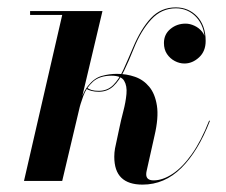

<svg xmlns="http://www.w3.org/2000/svg" viewBox="-20 -490 613 520"><path d="M45 0 148.5 -449.5H61.5V-460H257.5L148.5 0ZM366 10Q328 10 308.8 -8.5Q289.5 -27 289.5 -65.5Q289.5 -70 290 -76.8Q290.5 -83.5 291.5 -88L303 -142Q307.5 -164 314 -188.8Q320.5 -213.5 322.5 -235.5Q324.5 -257.5 316.2 -271.2Q308 -285 282 -285Q249.5 -285 231.5 -268.5Q213.5 -252 205.5 -229.8Q197.5 -207.5 193 -190H190.5Q201.5 -236 218.2 -257.2Q235 -278.5 255.2 -284.2Q275.5 -290 296.5 -290Q322.5 -290 345.5 -282Q368.5 -274 384.2 -255Q400 -236 405 -203.8Q410 -171.5 398.5 -122.5L377 -26.5Q376 -22 376 -18Q376 -1.5 396 -1.5Q420.5 -1.5 447.2 -19Q474 -36.5 499.5 -72.5Q525 -108.5 546.5 -163.5L548.5 -162.5Q516.5 -80 471 -35Q425.5 10 366 10ZM247.5 -241.5Q236.5 -241.5 227.8 -243.8Q219 -246 214.5 -249.5L216 -252Q221 -248.5 228.2 -246.2Q235.5 -244 247.5 -244Q271 -244 286.8 -259.8Q302.5 -275.5 314.5 -302Q326.5 -328.5 340 -360.5Q361.5 -412 388.8 -441Q416 -470 456 -470Q473.5 -470 488 -463.8Q502.5 -457.5 513.5 -446Q524.5 -434.5 530.8 -417.5Q537 -400.5 537 -379Q537 -351 519 -334.5Q501 -318 479.5 -318Q466 -318 453.2 -324.8Q440.5 -331.5 432.2 -343.8Q424 -356 424 -373.5Q424 -397 441.5 -411.5Q459 -426 482.5 -426Q494.5 -426 506.8 -420.2Q519 -414.5 527.5 -404Q536 -393.5 536 -379H534.5Q534.5 -399.5 528.5 -415.8Q522.5 -432 511.5 -443.8Q500.5 -455.5 486.5 -461.5Q472.5 -467.5 456.5 -467.5Q417.5 -467.5 389.8 -437.5Q362 -407.5 342.5 -359Q329 -325 316 -298.2Q303 -271.5 287 -256.5Q271 -241.5 247.5 -241.5Z"/></svg>

Font: Bodoni Moda 72pt Medium
Style: Italic
Weight: 500
Italic angle: -13°
Designer: Owen Earl
Foundry: indestructible type
Version: Version 2.004